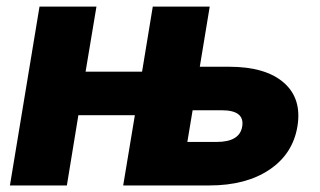

<svg xmlns="http://www.w3.org/2000/svg" viewBox="-20 -566 977 586"><path d="M10.3 0 100.6 -545.9H274.4L241.2 -347.2H413.6L446.3 -545.9H620.1L589.8 -362.3H679.2Q790.5 -362.3 846.2 -313.7Q901.9 -265.1 887.7 -179.7Q873.5 -95.7 802 -47.9Q730.5 0 619.1 0H356L391.6 -214.4H219.2L184.1 0ZM551.8 -132.8H641.1Q711.4 -132.8 719.2 -179.7Q727.5 -229.5 656.7 -229.5H567.9Z"/></svg>

Font: Inter Extra Bold
Style: Italic
Weight: 800
Italic angle: -9.39999°
Designer: Rasmus Andersson
Foundry: rsms
Version: Version 4.000;git-3c8e0fc